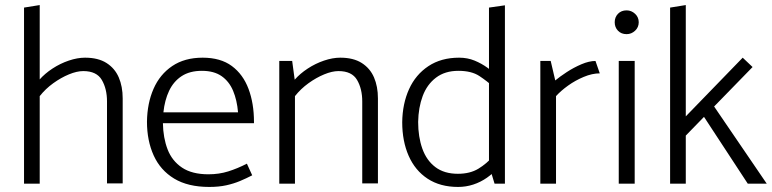

<svg xmlns="http://www.w3.org/2000/svg" viewBox="-20 -726 3051 759"><path d="M137 -346Q160 -375 190.5 -397Q221 -419 252.5 -432Q284 -445 309 -445Q362 -445 382.5 -410Q403 -375 403 -325V-1H465V-337Q465 -384 449.5 -420Q434 -456 401 -477Q368 -498 316 -498Q286 -498 252 -486.5Q218 -475 187.5 -455Q157 -435 136 -411ZM137 0V-706L75 -696V0Z M984 -239V-244Q984 -317 962.5 -374.5Q941 -432 896.5 -465Q852 -498 781 -498Q710 -498 661 -465Q612 -432 587 -375Q562 -318 561 -245Q561 -170 587.5 -111.5Q614 -53 668.5 -20Q723 13 807 13Q845 13 874.5 6.5Q904 0 929 -10.5Q954 -21 977 -33L956 -79Q919 -60 882.5 -48.5Q846 -37 804 -37Q739 -37 699.5 -63.5Q660 -90 642.5 -135.5Q625 -181 624 -239ZM626 -282Q631 -330 648.5 -367Q666 -404 698 -425Q730 -446 778 -446Q826 -446 856 -425Q886 -404 901.5 -367Q917 -330 921 -282Z M1146 0V-346Q1169 -375 1199.5 -397Q1230 -419 1261.5 -432Q1293 -445 1318 -445Q1371 -445 1391.5 -410Q1412 -375 1412 -325V-1H1474V-337Q1474 -384 1458.5 -420Q1443 -456 1410 -477Q1377 -498 1325 -498Q1295 -498 1261 -486.5Q1227 -475 1196.5 -455Q1166 -435 1145 -411L1135 -485H1084V0Z M1913 -73 1935 0H1976V-705L1913 -696ZM1930 -109Q1904 -79 1871 -59Q1838 -39 1790 -39Q1736 -39 1701 -65.5Q1666 -92 1649.5 -138.5Q1633 -185 1633 -244Q1634 -301 1651 -346.5Q1668 -392 1703.5 -419Q1739 -446 1792 -446Q1844 -446 1875 -425.5Q1906 -405 1931 -382L1951 -422Q1932 -440 1908 -457.5Q1884 -475 1856 -486.5Q1828 -498 1795 -498Q1724 -498 1673.5 -464.5Q1623 -431 1597 -373.5Q1571 -316 1570 -243Q1570 -168 1595.5 -110Q1621 -52 1670.5 -19.5Q1720 13 1791 13Q1822 13 1851 3.5Q1880 -6 1905 -23.5Q1930 -41 1950 -64Z M2178 0V-346Q2197 -367 2225.5 -387.5Q2254 -408 2287.5 -422Q2321 -436 2351 -436L2334 -485Q2309 -485 2278.5 -472Q2248 -459 2220.5 -441Q2193 -423 2175 -408L2157 -485H2116V0Z M2489 0V-485H2426V0ZM2457 -591Q2476 -591 2490.5 -604.5Q2505 -618 2505 -638Q2505 -658 2490.5 -671.5Q2476 -685 2457 -685Q2436 -685 2423 -671.5Q2410 -658 2410 -638Q2410 -618 2423 -604.5Q2436 -591 2457 -591Z M2691 0V-190L2763 -264L2936 0H3011L2803 -305L2955 -461L2916 -498L2691 -266V-706L2629 -696V0Z"/></svg>

Font: Catamaran Thin Light
Style: Regular
Weight: 300
Version: Version 2.000